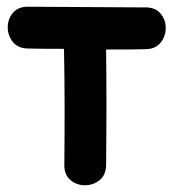

<svg xmlns="http://www.w3.org/2000/svg" viewBox="-20 -549 515 570"><path d="M295 -60Q297 -248 295 -402Q394 -402 411 -403Q441 -403 456.5 -422Q472 -441 472 -466Q472 -491 456 -509.5Q440 -528 409 -527Q354 -527 66 -529Q35 -530 19 -511.5Q3 -493 3 -468Q3 -443 18.5 -424Q34 -405 64 -405Q90 -404 170 -404Q173 -251 171 -62Q170 -31 188.5 -15Q207 1 232 1Q257 1 276 -14.5Q295 -30 295 -60Z"/></svg>

Font: Balsamiq Sans
Style: Bold
Weight: 700
Designer: Michael Angeles
Foundry: Balsamiq SRL
Version: Version 1.020; ttfautohint (v1.8.4.7-5d5b);gftools[0.9.26]